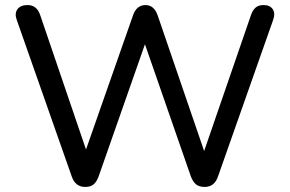

<svg xmlns="http://www.w3.org/2000/svg" viewBox="-20 -732 1145 759"><path d="M317 7Q277 7 263 -36L46 -654Q37 -679 49 -695.5Q61 -712 89 -712Q126 -712 139 -672L320 -141L505 -669Q519 -712 555 -712Q590 -712 604 -669L787 -135L972 -672Q979 -692 990.5 -702Q1002 -712 1022 -712Q1047 -712 1058 -696Q1069 -680 1060 -654L842 -35Q828 7 789 7Q767 7 754.5 -3.5Q742 -14 734 -36L553 -557L370 -35Q362 -13 350 -3Q338 7 317 7Z"/></svg>

Font: Chiron GoRound TC
Style: Regular
Weight: 400
Designer: Ryoko NISHIZUKA 西塚涼子 (kana, bopomofo & ideographs); Paul D. Hunt (Latin, Greek & Cyrillic); Sandoll Communications 산돌커뮤니
Foundry: Adobe
Version: Version 1.000;hotconv 1.1.1;makeotfexe 2.6.0